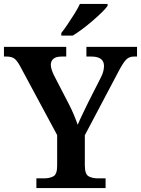

<svg xmlns="http://www.w3.org/2000/svg" viewBox="-22 -951 713 971"><path d="M162 0V-49H201Q228 -49 247.5 -59Q267 -69 267 -112V-268L82 -612Q67 -641 53 -653Q39 -665 11 -665H-2V-714H313V-665H290Q261 -665 248 -653.5Q235 -642 235 -624Q235 -611 240 -596.5Q245 -582 251 -570L325 -427Q341 -396 352 -369.5Q363 -343 371 -320Q381 -344 396 -375Q411 -406 427 -439L487 -557Q498 -578 501 -593Q504 -608 504 -617Q504 -665 440 -665H415V-714H671V-665H655Q631 -665 615.5 -649Q600 -633 576 -587L407 -267V-115Q407 -70 426 -59.5Q445 -49 472 -49H512V0ZM288 -784Q303 -803 320.5 -829Q338 -855 355 -882Q372 -909 382 -931H522V-921Q513 -908 492.5 -888Q472 -868 446.5 -846Q421 -824 395 -804.5Q369 -785 346 -771H288Z"/></svg>

Font: Noto Nastaliq Urdu SemiBold
Style: Regular
Weight: 600
Version: Version 3.007